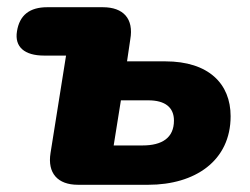

<svg xmlns="http://www.w3.org/2000/svg" viewBox="-20 -512 694 532"><path d="M196 0H391C520 0 619 -66 619 -190C619 -280 558 -342 438 -342H332L341 -403C351 -460 322 -492 265 -492H111C62 -492 34 -470 27 -425C20 -382 48 -358 102 -358H163L120 -88C111 -32 140 0 196 0ZM375 -109H295L315 -234H391C438 -234 462 -214 462 -178C462 -130 429 -109 375 -109Z"/></svg>

Font: SN Pro Heavy
Style: Italic
Weight: 800
Italic angle: -9°
Designer: Tobias Whetton
Foundry: Supernotes
Version: Version 1.001;Glyphs 3.2 (3249)